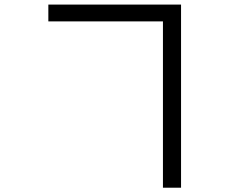

<svg xmlns="http://www.w3.org/2000/svg" viewBox="-20 -790 1040 859"><path d="M709 -694.3H196.3V-769.5H790V49.8H709Z"/></svg>

Font: irohakakuC Regular
Style: Regular
Weight: 400
Designer: [Source Han Sans]
Ryoko NISHIZUKA Ë•øÂ°öÊ∂ºÂ≠ê (kana & ideographs); Paul D. Hunt (Latin, Greek & Cyrillic); Wenlong ZHAN
Version: Version 1.001.20160904